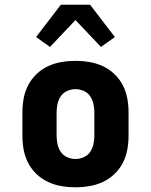

<svg xmlns="http://www.w3.org/2000/svg" viewBox="-20 -786 640 814"><path d="M300 8Q270 8 240.5 3Q211 -2 184 -14.5Q157 -27 135 -48Q113 -69 99.5 -95Q86 -121 80.5 -150.5Q75 -180 75 -210V-310Q75 -340 80.5 -369.5Q86 -399 99.5 -425Q113 -451 135 -472Q157 -493 184 -505.5Q211 -518 240.5 -523Q270 -528 300 -528Q330 -528 359.5 -523Q389 -518 416 -505.5Q443 -493 465 -472Q487 -451 500.5 -425Q514 -399 519.5 -369.5Q525 -340 525 -310V-210Q525 -180 519.5 -150.5Q514 -121 500.5 -95Q487 -69 465 -48Q443 -27 416 -14.5Q389 -2 359.5 3Q330 8 300 8ZM300 -112Q318 -112 335 -119.5Q352 -127 362 -141.5Q372 -156 376 -174Q380 -192 380 -210V-310Q380 -328 376 -346Q372 -364 362 -378.5Q352 -393 335 -400.5Q318 -408 300 -408Q282 -408 265 -400.5Q248 -393 238 -378.5Q228 -364 224 -346Q220 -328 220 -310V-210Q220 -192 224 -174Q228 -156 238 -141.5Q248 -127 265 -119.5Q282 -112 300 -112ZM192 -587 133 -629 238 -766H362L414 -698L467 -629L408 -587L300 -701Z"/></svg>

Font: Iosevka Etoile Heavy
Style: Regular
Weight: 900
Designer: Belleve Invis
Foundry: Belleve Invis
Version: Version 22.1.2; ttfautohint (v1.8.4)